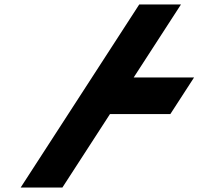

<svg xmlns="http://www.w3.org/2000/svg" viewBox="-20 -845 894 865"><path d="M795.4 -825H607.4L73 0H261L475.4 -331H747.4L854.3 -496H582.3Z"/></svg>

Font: Hussar
Style: BdWodka
Weight: 700
Foundry: Cannot Into Space Fonts
Version: Version 2.00